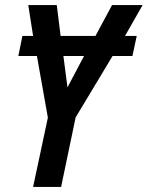

<svg xmlns="http://www.w3.org/2000/svg" viewBox="-20 -734 580 754"><path d="M110 0H220L277 -273L422 -514H500L517 -593H471L540 -714H420L355 -593H218L203 -714H91L110 -593H68L52 -514H125L168 -272ZM245 -391 229 -514H310Z"/></svg>

Font: Noto Sans Display SemiCondensed Medium
Style: Italic
Weight: 500
Width: 4
Italic angle: -12°
Designer: Monotype Design Team
Foundry: Monotype Imaging Inc.
Version: Version 1.900